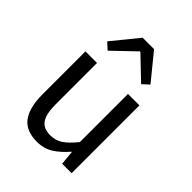

<svg xmlns="http://www.w3.org/2000/svg" viewBox="-214 -850 973 973"><g transform="rotate(45 272.0 -364.0)"><path d="M224 12Q146 12 110.5 -36Q75 -84 75 -178V-486H158V-189Q158 -120 179.5 -89.5Q201 -59 249 -59Q287 -59 316 -78.5Q345 -98 380 -141V-486H462V0H394L387 -76H384Q350 -36 312.5 -12Q275 12 224 12ZM117 -600 231 -740H313L427 -600L392 -568L274 -681H270L152 -568Z"/></g></svg>

Font: SourceSansPro
Style: Book
Weight: 400
Designer: Paul D. Hunt
Foundry: Adobe Systems Incorporated
Version: Version 2.021;PS 2.000;hotconv 1.0.86;makeotf.lib2.5.63406